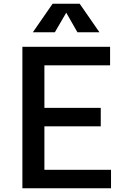

<svg xmlns="http://www.w3.org/2000/svg" viewBox="-20 -1009 675 1029"><path d="M100 0ZM575 -99V0H100V-758H570V-659H218V-431H520V-332H218V-99ZM395 -836 335 -941 274 -836H156L262 -989H407L513 -836Z"/></svg>

Font: Biryani SemiBold
Style: Regular
Weight: 600
Designer: Dan Reynolds and Mathieu Réguer
Foundry: Dan Reynolds and Mathieu Réguer
Version: Version 1.004; ttfautohint (v1.1) -l 5 -r 5 -G 72 -x 0 -D la